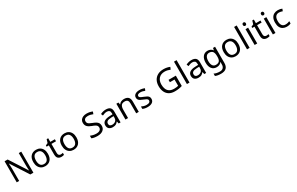

<svg xmlns="http://www.w3.org/2000/svg" viewBox="355 -3080 8730 5641"><g transform="rotate(-30 4720.0 -260.0)"><path d="M663 0H558L176 -593H172Q174 -558 177 -506Q180 -454 180 -399V0H97V-714H201L582 -123H586Q585 -139 583.5 -171Q582 -203 580.5 -241Q579 -279 579 -311V-714H663Z M1311 -269Q1311 -136 1243.5 -63Q1176 10 1061 10Q990 10 934.5 -22.5Q879 -55 847 -117.5Q815 -180 815 -269Q815 -402 882 -474Q949 -546 1064 -546Q1137 -546 1192.5 -513.5Q1248 -481 1279.5 -419.5Q1311 -358 1311 -269ZM906 -269Q906 -174 943.5 -118.5Q981 -63 1063 -63Q1144 -63 1182 -118.5Q1220 -174 1220 -269Q1220 -364 1182 -418Q1144 -472 1062 -472Q980 -472 943 -418Q906 -364 906 -269Z M1629 -62Q1649 -62 1670 -65.5Q1691 -69 1704 -73V-6Q1690 1 1664 5.5Q1638 10 1614 10Q1572 10 1536.5 -4.5Q1501 -19 1479 -55Q1457 -91 1457 -156V-468H1381V-510L1458 -545L1493 -659H1545V-536H1700V-468H1545V-158Q1545 -109 1568.5 -85.5Q1592 -62 1629 -62Z M2277 -269Q2277 -136 2209.5 -63Q2142 10 2027 10Q1956 10 1900.5 -22.5Q1845 -55 1813 -117.5Q1781 -180 1781 -269Q1781 -402 1848 -474Q1915 -546 2030 -546Q2103 -546 2158.5 -513.5Q2214 -481 2245.5 -419.5Q2277 -358 2277 -269ZM1872 -269Q1872 -174 1909.5 -118.5Q1947 -63 2029 -63Q2110 -63 2148 -118.5Q2186 -174 2186 -269Q2186 -364 2148 -418Q2110 -472 2028 -472Q1946 -472 1909 -418Q1872 -364 1872 -269Z M3093 -191Q3093 -96 3024 -43Q2955 10 2838 10Q2778 10 2727 1Q2676 -8 2642 -24V-110Q2678 -94 2731.5 -81Q2785 -68 2842 -68Q2922 -68 2962.5 -99Q3003 -130 3003 -183Q3003 -218 2988 -242Q2973 -266 2936.5 -286.5Q2900 -307 2835 -330Q2744 -363 2697.5 -411Q2651 -459 2651 -542Q2651 -599 2680 -639.5Q2709 -680 2760.5 -702Q2812 -724 2879 -724Q2938 -724 2987 -713Q3036 -702 3076 -684L3048 -607Q3011 -623 2967.5 -634Q2924 -645 2877 -645Q2810 -645 2776 -616.5Q2742 -588 2742 -541Q2742 -505 2757 -481Q2772 -457 2806 -438Q2840 -419 2898 -397Q2961 -374 3004.5 -347.5Q3048 -321 3070.5 -284Q3093 -247 3093 -191Z M3428 -545Q3526 -545 3573 -502Q3620 -459 3620 -365V0H3556L3539 -76H3535Q3500 -32 3461.5 -11Q3423 10 3355 10Q3282 10 3234 -28.5Q3186 -67 3186 -149Q3186 -229 3249 -272.5Q3312 -316 3443 -320L3534 -323V-355Q3534 -422 3505 -448Q3476 -474 3423 -474Q3381 -474 3343 -461.5Q3305 -449 3272 -433L3245 -499Q3280 -518 3328 -531.5Q3376 -545 3428 -545ZM3454 -259Q3354 -255 3315.5 -227Q3277 -199 3277 -148Q3277 -103 3304.5 -82Q3332 -61 3375 -61Q3443 -61 3488 -98.5Q3533 -136 3533 -214V-262Z M4044 -546Q4140 -546 4189 -499.5Q4238 -453 4238 -349V0H4151V-343Q4151 -472 4031 -472Q3942 -472 3908 -422Q3874 -372 3874 -278V0H3786V-536H3857L3870 -463H3875Q3901 -505 3947 -525.5Q3993 -546 4044 -546Z M4753 -148Q4753 -70 4695 -30Q4637 10 4539 10Q4483 10 4442.5 1Q4402 -8 4371 -24V-104Q4403 -88 4448.5 -74.5Q4494 -61 4541 -61Q4608 -61 4638 -82.5Q4668 -104 4668 -140Q4668 -160 4657 -176Q4646 -192 4617.5 -208Q4589 -224 4536 -244Q4484 -264 4447 -284Q4410 -304 4390 -332Q4370 -360 4370 -404Q4370 -472 4425.5 -509Q4481 -546 4571 -546Q4620 -546 4662.5 -536.5Q4705 -527 4742 -510L4712 -440Q4678 -454 4641 -464Q4604 -474 4565 -474Q4511 -474 4482.5 -456.5Q4454 -439 4454 -409Q4454 -387 4467 -371.5Q4480 -356 4510.5 -341.5Q4541 -327 4592 -307Q4643 -288 4679 -268Q4715 -248 4734 -219.5Q4753 -191 4753 -148Z M5465 -377H5712V-27Q5654 -8 5595 1Q5536 10 5461 10Q5350 10 5274 -34.5Q5198 -79 5158.5 -161.5Q5119 -244 5119 -357Q5119 -469 5163 -551Q5207 -633 5289.5 -678.5Q5372 -724 5489 -724Q5549 -724 5602.5 -713Q5656 -702 5702 -682L5668 -604Q5630 -621 5582.5 -633Q5535 -645 5484 -645Q5356 -645 5284.5 -568Q5213 -491 5213 -357Q5213 -272 5240.5 -206.5Q5268 -141 5327 -104.5Q5386 -68 5482 -68Q5529 -68 5562 -73Q5595 -78 5622 -85V-297H5465Z M5959 0H5871V-760H5959Z M6332 -545Q6430 -545 6477 -502Q6524 -459 6524 -365V0H6460L6443 -76H6439Q6404 -32 6365.5 -11Q6327 10 6259 10Q6186 10 6138 -28.5Q6090 -67 6090 -149Q6090 -229 6153 -272.5Q6216 -316 6347 -320L6438 -323V-355Q6438 -422 6409 -448Q6380 -474 6327 -474Q6285 -474 6247 -461.5Q6209 -449 6176 -433L6149 -499Q6184 -518 6232 -531.5Q6280 -545 6332 -545ZM6358 -259Q6258 -255 6219.5 -227Q6181 -199 6181 -148Q6181 -103 6208.5 -82Q6236 -61 6279 -61Q6347 -61 6392 -98.5Q6437 -136 6437 -214V-262Z M6880 -546Q6933 -546 6975.5 -526Q7018 -506 7048 -465H7053L7065 -536H7135V9Q7135 124 7076.5 182Q7018 240 6895 240Q6777 240 6702 206V125Q6781 167 6900 167Q6969 167 7008.5 126.5Q7048 86 7048 16V-5Q7048 -17 7049 -39.5Q7050 -62 7051 -71H7047Q6993 10 6881 10Q6777 10 6718.5 -63Q6660 -136 6660 -267Q6660 -395 6718.5 -470.5Q6777 -546 6880 -546ZM6892 -472Q6825 -472 6788 -418.5Q6751 -365 6751 -266Q6751 -167 6787.5 -114.5Q6824 -62 6894 -62Q6975 -62 7012 -105.5Q7049 -149 7049 -246V-267Q7049 -377 7011 -424.5Q6973 -472 6892 -472Z M7771 -269Q7771 -136 7703.5 -63Q7636 10 7521 10Q7450 10 7394.5 -22.5Q7339 -55 7307 -117.5Q7275 -180 7275 -269Q7275 -402 7342 -474Q7409 -546 7524 -546Q7597 -546 7652.5 -513.5Q7708 -481 7739.5 -419.5Q7771 -358 7771 -269ZM7366 -269Q7366 -174 7403.5 -118.5Q7441 -63 7523 -63Q7604 -63 7642 -118.5Q7680 -174 7680 -269Q7680 -364 7642 -418Q7604 -472 7522 -472Q7440 -472 7403 -418Q7366 -364 7366 -269Z M7998 0H7910V-760H7998Z M8213 -737Q8233 -737 8248.5 -723.5Q8264 -710 8264 -681Q8264 -653 8248.5 -639Q8233 -625 8213 -625Q8191 -625 8176 -639Q8161 -653 8161 -681Q8161 -710 8176 -723.5Q8191 -737 8213 -737ZM8256 -536V0H8168V-536Z M8605 -62Q8625 -62 8646 -65.5Q8667 -69 8680 -73V-6Q8666 1 8640 5.5Q8614 10 8590 10Q8548 10 8512.5 -4.5Q8477 -19 8455 -55Q8433 -91 8433 -156V-468H8357V-510L8434 -545L8469 -659H8521V-536H8676V-468H8521V-158Q8521 -109 8544.5 -85.5Q8568 -62 8605 -62Z M8832 -737Q8852 -737 8867.5 -723.5Q8883 -710 8883 -681Q8883 -653 8867.5 -639Q8852 -625 8832 -625Q8810 -625 8795 -639Q8780 -653 8780 -681Q8780 -710 8795 -723.5Q8810 -737 8832 -737ZM8875 -536V0H8787V-536Z M9260 10Q9189 10 9133.5 -19Q9078 -48 9046.5 -109Q9015 -170 9015 -265Q9015 -364 9048 -426Q9081 -488 9137.5 -517Q9194 -546 9266 -546Q9307 -546 9345 -537.5Q9383 -529 9407 -517L9380 -444Q9356 -453 9324 -461Q9292 -469 9264 -469Q9106 -469 9106 -266Q9106 -169 9144.5 -117.5Q9183 -66 9259 -66Q9303 -66 9336.5 -75Q9370 -84 9398 -97V-19Q9371 -5 9338.5 2.5Q9306 10 9260 10Z"/></g></svg>

Font: Noto Sans Glagolitic
Style: Regular
Weight: 400
Designer: Monotype Design Team
Foundry: Monotype Imaging Inc.
Version: Version 2.004; ttfautohint (v1.8.4.7-5d5b)